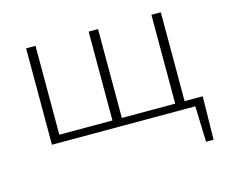

<svg xmlns="http://www.w3.org/2000/svg" viewBox="-84 -523 930 789"><g transform="rotate(-15 380.5 -129.0)"><path d="M637 0V-32H736L718 0ZM701 152 695 -32H736L733 152ZM105 0V-32H373V0ZM86 0V-410H126V0ZM619 0V-410H659V0ZM371 0V-32H639V0ZM352 0V-410H392V0Z"/></g></svg>

Font: Ysabeau Infant ExtraLight
Style: Regular
Weight: 250
Designer: Christian Thalmann (Catharsis Fonts)
Version: Version 2.001;gftools[0.9.30]; featfreeze: ss01,ss02,lnum